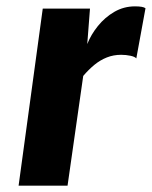

<svg xmlns="http://www.w3.org/2000/svg" viewBox="-20 -584 478 604"><path d="M192.5 0H38.5L114.5 -557H263.1L254.5 -445.4Q266.2 -475.2 288.1 -502.3Q310 -529.5 339.8 -546.8Q369.6 -564 404.6 -564Q430.5 -564 437.7 -558L408.8 -400.2Q404.5 -405.6 390.4 -408.6Q376.2 -411.6 361.1 -411.6Q337 -411.6 316.1 -403.3Q295.2 -395 276.9 -380Q258.7 -365 241.8 -345.1Z"/></svg>

Font: Merriweather Sans Variable Regular
Style: Italic
Weight: 300
Italic angle: -8°
Designer: Eben Sorkin
Foundry: Eben Sorkin
Version: Version 2.001